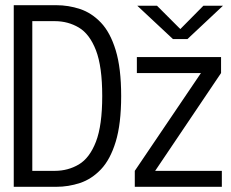

<svg xmlns="http://www.w3.org/2000/svg" viewBox="-20 -720 890 740"><path d="M33 0V-700H196.5Q244 -700 288.5 -685.2Q333 -670.5 369 -632.8Q405 -595 426 -526.2Q447 -457.5 447 -350Q447 -242.5 426 -173.8Q405 -105 369 -67.2Q333 -29.5 288.5 -14.8Q244 0 196.5 0ZM509 -698H585L675 -608L764 -698H839.5L702.5 -569.5H646.5ZM104.5 -61.5H191Q242 -61.5 283.8 -86.2Q325.5 -111 349.8 -173.8Q374 -236.5 374 -350Q374 -463.5 349.8 -526.2Q325.5 -589 283.8 -613.8Q242 -638.5 191 -638.5H104.5ZM499.5 0V-61.5L754.5 -438.5H507.5V-500H832V-438.5L578 -61.5H835V0Z"/></svg>

Font: Trispace Light
Style: Regular
Weight: 300
Designer: Tyler Finck
Foundry: Etcetera Type Company
Version: Version 1.210; ttfautohint (v1.8.3)